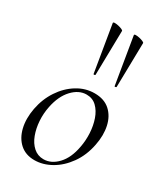

<svg xmlns="http://www.w3.org/2000/svg" viewBox="-187 -809 772 900"><g transform="rotate(30 199.0 -359.0)"><path d="M154 14Q106.2 14 75.3 -13.8Q44.4 -41.6 33.2 -88.6Q22 -135.6 32.8 -193Q44 -251.6 74.8 -298.1Q105.6 -344.6 149.6 -371.8Q193.6 -399 243.4 -399Q295.4 -399 326.8 -370.7Q358.2 -342.4 368.4 -295.5Q378.6 -248.6 367.4 -193Q355.2 -129.8 321.7 -82.9Q288.2 -36 243.8 -11Q199.4 14 154 14ZM188.8 -11Q230.4 -11 264.7 -47.3Q299 -83.6 310.8 -149Q318 -186 315.9 -225.3Q313.8 -264.6 302 -298.6Q290.2 -332.6 268.2 -353.8Q246.2 -375 213.6 -375Q172 -375 137.2 -337.8Q102.4 -300.6 89.4 -236Q81.4 -197.4 84 -158Q86.6 -118.6 99.1 -85.2Q111.6 -51.8 134.4 -31.4Q157.2 -11 188.8 -11ZM193 -475 151.2 -727Q151 -731.4 159.4 -731.6Q167.8 -731.8 179.2 -729.3Q190.6 -726.8 199.1 -723.1Q207.6 -719.4 207.6 -716L203 -476Q203 -474 198.1 -473Q193.2 -472 193 -475ZM307 -475 265.2 -727Q265 -731.4 273.4 -731.6Q281.8 -731.8 293.2 -729.3Q304.6 -726.8 313.1 -723.1Q321.6 -719.4 321.6 -716L317 -476Q317 -474 312.1 -473Q307.2 -472 307 -475Z"/></g></svg>

Font: Cormorant Light
Style: Italic
Weight: 300
Italic angle: -10°
Designer: Christian Thalmann (Catharsis Fonts)
Foundry: Catharsis Fonts
Version: Version 4.000